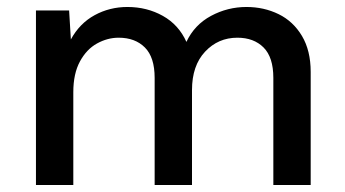

<svg xmlns="http://www.w3.org/2000/svg" viewBox="-20 -530 989 550"><path d="M870 -324V0H763V-307Q763 -366 735 -394Q707 -422 660 -422Q605 -422 567.5 -382Q530 -342 530 -272V0H423V-307Q423 -366 395 -394Q367 -422 320 -422Q288 -422 258 -405.5Q228 -389 209 -354Q190 -319 190 -266V0H83V-500H178L183 -417Q208 -463 251 -486.5Q294 -510 345 -510Q401 -510 446.5 -484.5Q492 -459 514 -410Q537 -459 584.5 -484.5Q632 -510 686 -510Q736 -510 778 -489.5Q820 -469 845 -427Q870 -385 870 -324Z"/></svg>

Font: Work Sans Medium
Style: Regular
Weight: 500
Designer: Wei Huang
Foundry: Wei Huang
Version: Version 1.500